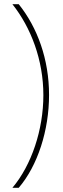

<svg xmlns="http://www.w3.org/2000/svg" viewBox="-20 -734 301 912"><path d="M213 -283C213 -452 158 -603 69 -714H39C127 -603 186 -449 186 -282C186 -118 130 50 39 158H69C159 53 213 -115 213 -283Z"/></svg>

Font: Noto Sans Myanmar UI Condensed Thin
Style: Regular
Weight: 100
Width: 3
Designer: Monotype Design Team
Foundry: Monotype Imaging Inc.
Version: Version 2.103